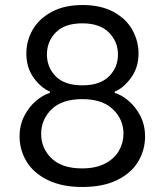

<svg xmlns="http://www.w3.org/2000/svg" viewBox="-20 -734 651 765"><path d="M58 -190Q58 -236 77 -272.5Q96 -309 124 -332.5Q152 -356 179 -364V-369Q142 -385 113.5 -425Q85 -465 85 -521Q85 -572 110.5 -616Q136 -660 186.5 -687Q237 -714 309 -714Q382 -714 432.5 -686.5Q483 -659 507.5 -614.5Q532 -570 532 -521Q532 -465 502 -424Q472 -383 437 -369V-364Q464 -356 492 -332.5Q520 -309 539 -272.5Q558 -236 558 -190Q558 -137 531 -91Q504 -45 447.5 -17Q391 11 308 11Q226 11 169.5 -17Q113 -45 85.5 -91Q58 -137 58 -190ZM450 -517Q450 -568 414 -604.5Q378 -641 308 -641Q238 -641 202.5 -605Q167 -569 167 -517Q167 -465 202.5 -429.5Q238 -394 308 -394Q378 -394 414 -429.5Q450 -465 450 -517ZM472 -201Q472 -258 430 -298.5Q388 -339 308 -339Q227 -339 185.5 -298.5Q144 -258 144 -200Q144 -143 185.5 -103Q227 -63 307 -63Q362 -63 399 -82.5Q436 -102 454 -133.5Q472 -165 472 -201Z"/></svg>

Font: Be Vietnam
Style: Regular
Weight: 400
Designer: Gabriel Lam
Foundry: TypeRant
Version: Version 4.000